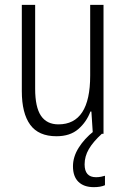

<svg xmlns="http://www.w3.org/2000/svg" viewBox="-20 -552 521 792"><path d="M407 -532V0H363L357 -92H353Q337 -49 303 -19.5Q269 10 213 10Q139 10 104.5 -37.5Q70 -85 70 -176V-532H125V-186Q125 -110 149 -74.5Q173 -39 221 -39Q352 -39 352 -240V-532ZM329 126Q329 179 376 179Q387 179 397 177Q407 175 413 173V212Q404 216 392.5 218Q381 220 367 220Q326 220 303.5 198Q281 176 281 134Q281 95 304.5 57.5Q328 20 367 -11L400 0Q364 33 346.5 63Q329 93 329 126Z"/></svg>

Font: Noto Sans Georgian Condensed Light
Style: Regular
Weight: 300
Width: 3
Designer: Monotype Design Team, Akaki Razmadze
Foundry: Google LLC
Version: Version 2.005; ttfautohint (v1.8.4.7-5d5b)